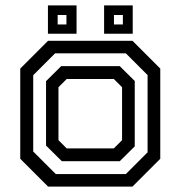

<svg xmlns="http://www.w3.org/2000/svg" viewBox="-20 -691 668 711"><path d="M158 0 55 -103V-437L158 -540H470.5L573.5 -437V-103L470.5 0ZM186.5 -46.5H446L526.5 -127V-413L446 -493.5H184L103 -412.5V-130ZM209 -94 150.5 -152V-390.5L206.5 -446H423.5L479 -391V-149L423.5 -94ZM227 -141.5H401.5L432 -172V-368L401.5 -398.5H227L196.5 -368V-172ZM365.5 -566V-671H471.5V-566ZM157.5 -566V-671H263.5V-566ZM193.5 -600.5H226V-635.5H193.5ZM402 -600.5H435V-635.5H402Z"/></svg>

Font: Tourney Medium
Style: Regular
Weight: 500
Designer: Tyler Finck
Foundry: Etcetera Type Co
Version: Version 1.015